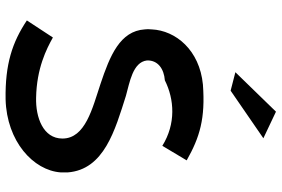

<svg xmlns="http://www.w3.org/2000/svg" viewBox="-180 -823 1006 686"><g transform="rotate(90 323.0 -480.0)"><path d="M238 -818 304 -801 474 -918 379 -963ZM267 -566C335 -600 422 -606 501 -557L553 -644C470 -691 403 -711 282 -702C159 -690 89 -605 85 -519V-518C84 -510 84 -501 85 -494C91 -406 178 -370 280 -336C367 -307 475 -282 475 -200C475 -131 399 -104 329 -106C224 -108 155 -143 114 -166L53 -73C131 -21 209 5 335 3C485 -1 589 -96 596 -194V-219C586 -349 445 -388 322 -427C276 -440 202 -451 196 -502V-503C195 -541 226 -563 267 -566Z"/></g></svg>

Font: Bluebird
Style: LiExt
Weight: 300
Designer: Jasper
Foundry: Cannot Into Space Fonts
Version: Version 0.98